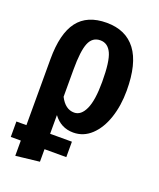

<svg xmlns="http://www.w3.org/2000/svg" viewBox="-144 -631 775 936"><g transform="rotate(20 243.5 -163.0)"><path d="M172 -38V59H285V139H172V204L49 218V139H-3V59H49V-284Q49 -416 97.5 -480Q146 -544 247 -544Q347 -544 399 -475Q451 -406 451 -266Q451 -188 429.5 -124Q408 -60 368 -22.5Q328 15 275 15Q211 15 172 -38ZM172 -274V-133Q200 -78 246 -78Q282 -78 303 -124Q324 -170 324 -265Q324 -371 305 -412Q286 -453 247 -453Q206 -453 189 -412Q172 -371 172 -274Z"/></g></svg>

Font: Fira Sans Compressed Medium
Style: Regular
Weight: 500
Width: 1
Designer: bBox Type GmbH & Carrois Corporate GbR & Edenspiekermann AG
Foundry: bBox Type GmbH & Carrois Corporate GbR & Edenspiekermann AG
Version: Version 4.301